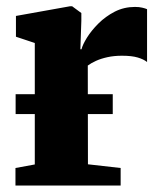

<svg xmlns="http://www.w3.org/2000/svg" viewBox="-20 -576 497 596"><path d="M28 0V-54.5L88 -65.5V-442.5L29.5 -462V-526.5L197 -556.5H204L232.5 -535.5V-511.5L229.5 -423H233Q236.5 -437.5 250 -459.2Q263.5 -481 285.5 -503Q307.5 -525 336.2 -539.8Q365 -554.5 399 -554.5Q412 -554.5 421.5 -552.2Q431 -550 436.5 -547.5V-383.5Q426 -392 407.5 -397.5Q389 -403 358.5 -403Q334 -403 313.5 -398.5Q293 -394 277.8 -387Q262.5 -380 252.5 -372.5L253 -66L354.5 -54.5V0ZM330 -283.5V-222H28.5V-283.5Z"/></svg>

Font: Merriweather 48pt Black
Style: Regular
Weight: 900
Version: Version 2.100